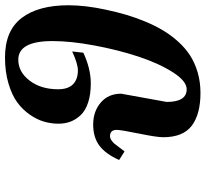

<svg xmlns="http://www.w3.org/2000/svg" viewBox="-46 -736 794 741"><g transform="rotate(-90 350.5 -365.0)"><path d="M241.2 -401.9Q291.5 -401.9 325.7 -372.6Q359.9 -343.3 359.9 -293.9L328.1 -118.2Q328.1 -41 377 -41Q408.7 -41 443.1 -95.2Q477.5 -149.4 503.4 -228.3Q529.3 -307.1 546.1 -397.7Q563 -488.3 563 -559.1Q563 -690.9 491.2 -690.9Q443.8 -690.9 410.4 -647.2Q377 -603.5 377 -537.1Q377 -499 396 -480Q415 -460.9 450.2 -460.9Q475.1 -460.9 522.9 -482.9L518.1 -439.9Q456.5 -411.1 399.9 -411.1Q356.4 -411.1 325.2 -421.6Q293.9 -432.1 276.9 -450.4Q259.8 -468.8 252 -489.7Q244.1 -510.7 244.1 -536.1Q244.1 -564 252 -591.3Q259.8 -618.7 279.1 -646.5Q298.3 -674.3 326.7 -695.1Q355 -715.8 399.9 -729Q444.8 -742.2 500 -742.2Q603 -742.2 652.1 -678Q701.2 -613.8 701.2 -497.1Q701.2 -431.6 684.1 -353Q675.3 -311.5 664.6 -274.9Q653.8 -238.3 638.2 -200.7Q622.6 -163.1 604.2 -132.3Q585.9 -101.6 561 -74Q536.1 -46.4 507.3 -27.8Q478.5 -9.3 441.7 1.5Q404.8 12.2 362.8 12.2Q281.2 12.2 236.6 -21.2Q191.9 -54.7 191.9 -131.8Q191.9 -156.7 206.1 -225.8Q220.2 -294.9 220.2 -311Q220.2 -336.9 195.8 -336.9Q188 -336.9 179.9 -331.3Q171.9 -325.7 166.7 -319.6Q161.6 -313.5 152.1 -300.3Q142.6 -287.1 137.2 -280.8L104 -301.8Q127.4 -354 159.4 -377.9Q191.4 -401.9 241.2 -401.9Z"/></g></svg>

Font: Linguistics Pro
Style: Bold Italic
Weight: 700
Italic angle: -12°
Designer: Stefan Peev, Context Ltd
Foundry: Stefan Peev, Context Ltd
Version: Version 001.000